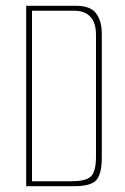

<svg xmlns="http://www.w3.org/2000/svg" viewBox="-20 -640 428 660"><path d="M70 -620H243Q290 -620 310 -594.5Q330 -569 330 -522V-99Q330 -45 312.5 -22.5Q295 0 235 0H70ZM226 -17Q275 -17 292.5 -33.5Q310 -50 310 -102V-519Q310 -562 290.5 -582.5Q271 -603 237 -603H90V-17Z"/></svg>

Font: Smooch Sans Thin
Style: Regular
Weight: 100
Designer: Robert E. Leuschke
Foundry: Robert E. Leuschke
Version: Version 1.010